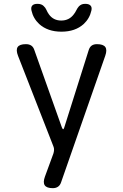

<svg xmlns="http://www.w3.org/2000/svg" viewBox="-20 -970 640 1000"><path d="M255 10Q223 10 213 -5Q203 -20 214 -50L258 -170Q261 -179 261.5 -189Q262 -199 258 -208L74 -679Q62 -710 72 -725Q82 -740 115 -740Q132 -740 143 -732.5Q154 -725 159 -709L302 -307Q306 -297 309 -297Q312 -297 315 -307L442 -709Q447 -725 457.5 -732.5Q468 -740 485 -740Q518 -740 528.5 -725Q539 -710 528 -679L298 -20Q293 -5 282 2.5Q271 10 255 10ZM144 -915Q140 -932 148 -941Q156 -950 175 -950Q186 -950 194 -947Q202 -944 207 -939Q217 -930 222 -918Q227 -906 235 -895Q258 -863 299 -863Q340 -863 364 -895Q372 -905 377.5 -916.5Q383 -928 391 -937Q397 -943 404.5 -946.5Q412 -950 424 -950Q443 -950 451.5 -941Q460 -932 456 -915Q447 -874 416 -845Q372 -805 300 -805Q228 -805 184 -845Q153 -874 144 -915Z"/></svg>

Font: Maple Mono NF CN
Style: Regular
Weight: 400
Monospace: yes
Designer: subframe7536
Version: Version 7.000